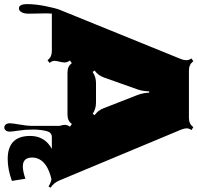

<svg xmlns="http://www.w3.org/2000/svg" viewBox="-33 -678 937 911"><g transform="rotate(90 435.5 -222.5)"><path d="M831.1 -36.1V1.5Q755.4 19.5 735.4 60.1Q727.5 75.7 727.5 93.8Q727.5 137.7 770 137.7Q792.5 137.7 828.1 125.5L838.4 189.5Q783.7 209.5 734.4 209.5Q625 209.5 625 103Q625 43 671.1 9.5Q717.3 -23.9 831.1 -36.1ZM43.5 31.2 44.9 108.9Q44.9 132.3 37.6 144.3Q30.3 156.2 20 156.2Q-0.5 156.2 -0.5 116.7Q-0.5 77.1 9.3 29.1Q19 -19 26.4 -37.1L260.7 -613.8Q265.6 -626.5 265.6 -638.7Q265.6 -650.9 257.3 -662.6L271 -671.4Q285.2 -650.4 314.9 -650.4H539.6Q568.8 -650.4 583 -671.4L597.2 -662.6Q588.9 -650.9 588.9 -640.1Q588.9 -629.4 594.7 -614.3L835.9 -36.6Q847.2 -9.3 870.6 6.3L864.7 15.6Q840.8 0 811.5 0H715.8Q716.8 10.7 716.8 15.1Q716.8 31.2 703.6 31.2Q697.8 31.2 693.1 26.6Q688.5 22 688.5 13.4Q688.5 4.9 689.5 0H630.4Q608.9 0 602.5 23.4Q594.7 52.2 594.7 89.6Q594.7 127 599.6 157.7Q604.5 188.5 604.5 200Q604.5 211.4 598.9 218.5Q593.3 225.6 585 225.6Q576.7 225.6 570.8 218.8Q564.9 211.9 564.9 199.7Q564.9 187.5 571 152.3Q577.1 117.2 577.1 99.6V-37.6Q572.3 -50.8 572.3 -62Q572.3 -73.2 581.1 -85.9L568.4 -95.2Q553.7 -74.2 524.4 -74.2H323.7Q294.4 -74.2 279.8 -94.7L267.1 -85.9Q276.4 -72.8 276.4 -61.5Q276.4 -50.3 272.9 -37.6V-37.1Q268.6 -20.5 268.6 -11.7Q268.6 -2.9 278.3 11.2L265.6 20.5Q251 0 221.7 0H44.9Q43.5 9.3 43.5 31.2ZM374 -209.5H467.3Q496.6 -209.5 520 -193.8L526.4 -203.1Q503.4 -218.8 493.2 -246.6L431.2 -405.3Q420.4 -433.1 419.9 -461.9H413.6Q412.6 -429.7 403.8 -405.3L347.7 -247.1Q337.4 -218.8 314.9 -203.1L321.3 -193.4Q344.2 -209.5 374 -209.5ZM690.9 161.6Q690.9 127.9 703.6 77.1Q717.8 135.7 717.8 153.3Q717.8 179.2 704.3 179.2Q690.9 179.2 690.9 161.6Z"/></g></svg>

Font: Nosifer
Style: Regular
Weight: 400
Version: Version 001.002